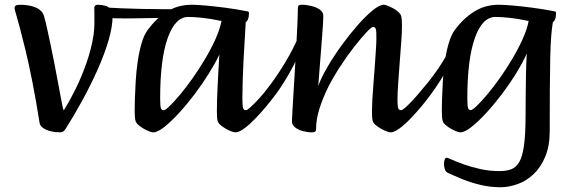

<svg xmlns="http://www.w3.org/2000/svg" viewBox="-20 -544 2400 808"><path d="M231.4 13Q212.3 13 193.3 8.3Q174.3 3.7 161.4 -5.4Q148.6 -14.5 146.6 -26.6Q131.2 -123.8 116.2 -199.8Q101.1 -275.9 87.5 -332.2Q73.8 -388.4 63.7 -426.3Q53.7 -464.2 47.5 -484.5Q41.3 -504.7 41.3 -509.4Q41.3 -517.2 46.4 -520.6Q51.5 -524 65.6 -524Q83.6 -524 100.6 -521.1Q117.5 -518.1 131.6 -512Q145.7 -505.8 155 -495.2Q164.3 -484.6 167 -468.9Q170.5 -458.7 177 -429.5Q183.5 -400.2 192 -360.1Q200.5 -319.9 209.1 -275.9Q217.7 -232 225.2 -190.9Q232.7 -149.9 238.7 -119.2Q241.4 -105.8 243.4 -95.4Q245.4 -85.1 248.3 -79.6Q271 -115.1 296.7 -166.6Q322.4 -218.1 343.7 -278.5Q365 -338.9 374 -398.9Q376.8 -421.3 377.3 -442.3Q377.8 -463.4 377.3 -481.4Q376.8 -499.5 376.8 -512Q376.8 -517.5 380.8 -520.8Q384.8 -524 391 -524Q406 -524 420.9 -520.3Q435.7 -516.7 443.2 -507.3Q446.1 -503.1 450 -496.7Q453.8 -490.3 453.8 -476Q453.8 -432.5 437.2 -375.3Q420.5 -318 392 -253.7Q363.5 -189.5 328.3 -124.8Q293.2 -60.2 255.8 -1.3Q250.4 6.5 245.7 9.7Q241.1 13 231.4 13Z M407 -468.6Q401 -469.6 399.5 -480.8Q398 -492 400.5 -503.5Q403 -515.1 409 -514.1Q445 -511.1 487 -509.2Q529 -507.4 574.4 -506.5Q619.7 -505.7 665.9 -505.3Q712 -505 756 -505Q766 -505 760 -499.5Q754 -494.1 739.5 -487.1Q725 -480.2 709 -474.8Q693 -469.3 683 -469.3Q680 -469.3 660.8 -468.8Q641.6 -468.4 612 -467.9Q582.4 -467.4 546.9 -466.8Q511.4 -466.2 475.2 -466.9Q439 -467.6 407 -468.6Z M624.5 13Q619.5 13 608.3 8.9Q597.1 4.8 584.7 -2.4Q572.2 -9.6 562.4 -18.1Q552.7 -26.5 550.4 -35.1Q546.7 -47.8 546.7 -78.1Q546.7 -96.8 547.7 -130.4Q548.7 -163.9 551.2 -204.7Q553.7 -245.5 559.7 -286.4Q565.7 -327.3 575.7 -361.7Q585.7 -396 600.7 -417Q637.4 -466.7 683 -495.3Q728.7 -524 786.7 -524Q805.9 -524 842.2 -521Q878.4 -517.9 925.4 -511.9Q972.4 -505.9 1022.5 -496Q1024.4 -495.7 1026.1 -494.4Q1027.7 -493.1 1027.7 -487.5Q1027.7 -472.4 1023.1 -462Q1018.5 -451.7 1014.2 -451.7Q1014.2 -448.7 1012.8 -426.2Q1011.5 -403.7 1009.3 -368Q1007.1 -332.4 1004.9 -290.6Q1002.7 -248.8 1001.4 -206.9Q1000 -165.1 1000 -131.3Q1000 -97.5 1003.2 -88.9Q1006.4 -80.2 1014.5 -80.2Q1020.2 -80.2 1033 -91.8Q1045.8 -103.4 1061.2 -119.6Q1076.6 -135.9 1089.7 -151.7Q1102.8 -167.6 1109.3 -175.4Q1112.8 -179.3 1114.2 -181Q1115.5 -182.7 1117.8 -182.7Q1122.4 -182.7 1128.8 -172.1Q1135.2 -161.5 1135.2 -150Q1135.2 -145.7 1134 -141.7Q1132.7 -137.6 1129.8 -133.8Q1119.3 -119 1099.1 -94.7Q1078.9 -70.4 1055 -45.5Q1031 -20.5 1008.5 -3.8Q986.1 13 969.8 13Q964.8 13 953.6 8.9Q942.4 4.8 929.9 -2.4Q917.5 -9.6 907.7 -18.1Q898 -26.5 895.7 -35.1Q894 -42 893.3 -52.5Q892.7 -63 892.7 -78.1Q892.7 -97 893.5 -126Q894.4 -155 896.1 -188.3Q897.7 -221.6 899.6 -254.6Q901.5 -287.6 903.2 -314.5Q886.5 -278.9 859.1 -234.9Q831.8 -190.9 798.8 -147.4Q765.9 -103.8 732.5 -67.5Q699.1 -31.3 670.8 -9.1Q642.5 13 624.5 13ZM668.5 -79.9Q675.3 -79.9 693.7 -97.5Q712.2 -115.1 737.4 -145.2Q762.6 -175.2 789.9 -213.9Q817.2 -252.5 842.4 -294.7Q867.5 -336.9 886.4 -378.5Q905.3 -420.1 912.2 -455.7Q865.3 -465.5 830.9 -469.1Q796.6 -472.7 772.5 -472.7Q717 -472.7 685.5 -383.3Q654 -294 654 -130.7Q654 -97.2 657.2 -88.6Q660.4 -79.9 668.5 -79.9Z M1068 -70.3Q1062.3 -67.3 1058 -71.6Q1053.6 -75.9 1052.2 -84.1Q1050.8 -92.4 1052.7 -101.4Q1054.7 -110.5 1060.5 -116.9Q1091.3 -151.5 1123.5 -195.5Q1155.7 -239.5 1184.7 -288.8Q1213.8 -338 1235 -386.9Q1241 -399.2 1245.3 -391.6Q1249.7 -384 1251.5 -369.9Q1253.3 -355.9 1249.8 -346.6Q1238.8 -315 1218.1 -273.9Q1197.4 -232.8 1171.1 -191.7Q1144.9 -150.6 1118 -118.2Q1091.1 -85.7 1068 -70.3Z M1293.1 13Q1274.5 13 1254.7 7.7Q1234.8 2.4 1221.7 -8Q1208.6 -18.3 1208.6 -33.8Q1208.6 -41.9 1210.5 -73.3Q1212.3 -104.7 1215 -150.5Q1217.7 -196.3 1221 -249Q1224.4 -301.7 1227.1 -352.5Q1229.8 -403.2 1231.6 -444.8Q1233.5 -486.4 1233.5 -510.1Q1233.5 -517.2 1236.6 -520.6Q1239.8 -524 1249.2 -524Q1269.4 -524 1290.5 -518.8Q1311.6 -513.7 1326.1 -503.4Q1340.6 -493 1340.6 -477.2Q1340.6 -468.7 1339.4 -445.3Q1338.2 -422 1335.6 -391.2Q1333.1 -360.4 1330.6 -326.5Q1328 -292.7 1325.5 -262.4Q1323 -232.1 1321.5 -210.6Q1320 -189.1 1319.3 -182.4Q1332.4 -218.3 1358.9 -263.6Q1385.4 -309 1418.6 -354.6Q1451.9 -400.1 1485.7 -438.6Q1519.6 -477 1548.5 -500.5Q1577.5 -524 1594.9 -524Q1599.8 -524 1611 -519.9Q1622.2 -515.8 1634.7 -508.9Q1647.2 -502.1 1656.5 -493.6Q1665.9 -485.2 1668.3 -475.9Q1670.3 -469.7 1670.9 -458.9Q1671.6 -448 1671.6 -432.9Q1671.6 -411.6 1668.8 -370.3Q1665.9 -329.1 1662.1 -281.2Q1658.4 -233.4 1655.5 -191.1Q1652.7 -148.8 1652.7 -125.1Q1652.7 -96.9 1655.8 -88.6Q1659 -80.2 1667.8 -80.2Q1673.6 -80.2 1686.4 -91.8Q1699.2 -103.4 1714.5 -119.6Q1729.9 -135.9 1743 -151.7Q1756.2 -167.6 1762.6 -175.4Q1766.2 -179.3 1767.5 -181Q1768.9 -182.7 1771.2 -182.7Q1775.7 -182.7 1782.1 -172.1Q1788.6 -161.5 1788.6 -150Q1788.6 -145.7 1787.3 -141.7Q1786 -137.6 1783.1 -133.8Q1772.6 -119 1752.3 -94.7Q1731.9 -70.4 1708.1 -45.5Q1684.3 -20.5 1661.7 -3.8Q1639.1 13 1623.4 13Q1618.5 13 1607.3 8.9Q1596.1 4.8 1583.2 -2.4Q1570.4 -9.6 1560.5 -18.1Q1550.6 -26.5 1548.3 -35.1Q1546.6 -42 1546 -52.5Q1545.3 -63 1545.3 -78.1Q1545.3 -94.6 1547 -125.1Q1548.7 -155.6 1551.7 -192.9Q1554.8 -230.2 1557.3 -267Q1559.8 -303.7 1561.9 -333.8Q1563.9 -363.9 1563.9 -379.7Q1564.6 -413.5 1561.4 -422.1Q1558.2 -430.8 1550.1 -430.8Q1543.5 -430.8 1522 -407.9Q1500.5 -385.1 1471.3 -347.9Q1442.1 -310.8 1412.8 -265.9Q1383.4 -221.1 1361.4 -178Q1337.7 -129.5 1323.9 -85.3Q1310.2 -41 1310.2 -0.9Q1310.2 6.2 1306.5 9.6Q1302.7 13 1293.1 13Z M1773.6 -121.3Q1768.9 -115.3 1763.6 -118.5Q1758.2 -121.6 1754.2 -129.7Q1750.2 -137.7 1750.3 -147.7Q1750.4 -157.8 1755.5 -166Q1782 -197.5 1803.5 -226.3Q1824.9 -255.1 1842 -282.7Q1859.1 -310.3 1872.5 -336.6Q1885.9 -362.9 1896.3 -389Q1900.4 -392.9 1905.6 -391.1Q1910.9 -389.2 1913 -380.3Q1915.2 -371.3 1908.8 -351.3Q1902 -328.8 1886.8 -298.9Q1871.6 -268.9 1852.2 -236.3Q1832.8 -203.6 1812.1 -173.6Q1791.4 -143.6 1773.6 -121.3Z M2087.3 244Q2042.6 244 2000.6 233.8Q1958.5 223.6 1923.3 209Q1888.1 194.3 1864 183Q1855.3 179.1 1851.9 167.6Q1848.4 156 1848.4 147.1Q1848.4 134 1851.5 126.8Q1854.6 119.7 1859.5 119.7Q1863.7 119.7 1882.6 128.3Q1901.4 136.9 1932 147.8Q1962.7 158.8 2001.1 167.4Q2039.6 176 2082 176Q2110.8 176 2131.7 168.2Q2152.6 160.3 2165.9 136.6Q2179.1 112.9 2185.3 67.2Q2191.5 21.6 2191.8 -53.6Q2192.1 -88.5 2192.3 -136.5Q2192.5 -184.5 2193.5 -233.3Q2194.6 -282 2196.8 -318.5Q2180.9 -282.7 2153.8 -238.2Q2126.6 -193.7 2093.3 -149.5Q2060.1 -105.4 2026.2 -68.6Q1992.4 -31.9 1963.8 -9.5Q1935.2 13 1917.1 13Q1912.2 13 1901 8.9Q1889.8 4.8 1877.3 -2.4Q1864.8 -9.6 1855.1 -18.1Q1845.3 -26.5 1843 -35.1Q1839.3 -47.8 1839.3 -78.1Q1839.3 -96.8 1840.3 -130.4Q1841.3 -163.9 1843.8 -204.7Q1846.3 -245.5 1852.3 -286.4Q1858.3 -327.3 1868.3 -361.7Q1878.3 -396 1893.3 -417Q1930 -466.7 1975.7 -495.3Q2021.3 -524 2079.4 -524Q2098.5 -524 2134.8 -521Q2171 -517.9 2218 -511.9Q2265.1 -505.9 2315.1 -496Q2317 -495.7 2318.5 -494.4Q2320 -493.1 2320 -487.5Q2320 -472.4 2315.6 -462Q2311.1 -451.7 2306.8 -451.7Q2302.4 -427.1 2299.6 -390.6Q2296.7 -354.1 2295.6 -300.3Q2294.4 -246.5 2293.9 -171Q2293.4 -95.5 2293.4 7.6Q2293.4 71 2274.3 116Q2255.3 161.1 2224.8 189.6Q2194.4 218.1 2157.3 231Q2120.3 244 2087.3 244ZM1961.1 -80.6Q1967.9 -80.6 1986.3 -98.2Q2004.8 -115.8 2030 -145.9Q2055.3 -175.9 2082.6 -214.2Q2109.9 -252.5 2135 -294.7Q2160.1 -336.9 2179 -378.5Q2197.9 -420.1 2204.8 -455.7Q2158 -465.5 2123.6 -469.1Q2089.2 -472.7 2065.1 -472.7Q2009.6 -472.7 1978.1 -383.3Q1946.7 -294 1946.7 -131Q1946.7 -97.2 1949.9 -88.9Q1953.1 -80.6 1961.1 -80.6Z"/></svg>

Font: Briem Hand Thin
Style: Regular
Weight: 100
Designer: Gunnlaugur SE Briem, Eben Sorkin
Foundry: Sorkin Type Co.
Version: Version 1.003